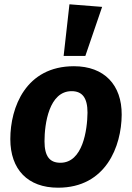

<svg xmlns="http://www.w3.org/2000/svg" viewBox="-20 -856 614 893"><path d="M303 -836 276 -596H377L455 -824ZM250 17C473 17 545 -176 546 -322C547 -461 465 -548 324 -548C100 -548 28 -357 28 -209C28 -68 109 17 250 17ZM261 -99C211 -99 187 -129 187 -199C187 -280 208 -432 313 -432C362 -432 387 -402 387 -332C386 -251 365 -99 261 -99Z"/></svg>

Font: Fira Sans
Style: Bold Italic
Weight: 700
Italic angle: -8°
Designer: bBox Type GmbH & Carrois Corporate GbR & Edenspiekermann AG
Foundry: bBox Type GmbH & Carrois Corporate GbR & Edenspiekermann AG
Version: Version 4.301;PS 004.301;hotconv 1.0.88;makeotf.lib2.5.64775